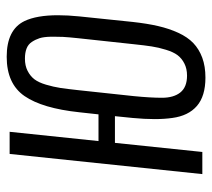

<svg xmlns="http://www.w3.org/2000/svg" viewBox="-50 -577 636 576"><g transform="rotate(-90 268.0 -289.0)"><path d="M323.2 9.3Q267.6 9.3 238 -16.4Q208.5 -42 202.1 -90.3Q198.7 -114.3 198.7 -143.1Q198.7 -173.3 202.1 -209L207.5 -262.2H127.4L100.1 0H33.7L94.2 -578.1H160.6L132.8 -311.5H212.9L219.2 -369.1Q231 -480 267.8 -533.4Q304.7 -586.9 385.7 -586.9Q466.8 -586.9 492.7 -533.7Q510.3 -497.1 510.3 -433.1Q510.3 -403.8 506.8 -369.1L490.2 -209Q485.4 -165.5 477.8 -132.6Q470.2 -99.6 457.5 -72Q444.8 -44.4 426.8 -27.1Q408.7 -9.8 382.8 -0.2Q356.9 9.3 323.2 9.3ZM329.1 -45.9Q350.1 -45.9 365.7 -54Q381.3 -62 390.6 -74.5Q399.9 -86.9 406.7 -109.1Q413.6 -131.3 416.7 -151.9Q419.9 -172.4 423.3 -205.1L441.4 -373Q444.3 -400.4 445.3 -418Q445.8 -429.2 445.8 -442.4Q445.8 -448.7 445.8 -455.6Q445.3 -476.1 441.4 -488.3Q437.5 -500.5 430.2 -511.5Q422.9 -522.5 410.4 -527.3Q397.9 -532.2 379.9 -532.2Q358.9 -532.2 343.3 -524.2Q327.6 -516.1 318.1 -503.7Q308.6 -491.2 302 -469Q295.4 -446.8 292.2 -426Q289.1 -405.3 285.6 -373L267.6 -205.1Q262.7 -155.3 262.7 -121.1Q262.7 -86.4 278.3 -66.4Q294.4 -45.9 329.1 -45.9Z"/></g></svg>

Font: Oswald
Style: Light
Weight: 300
Designer: Vernon Adams
Foundry: Vernon Adams
Version: 3.0; ttfautohint (v0.95.6-bc232) -l 8 -r 50 -G 200 -x 0 -w "